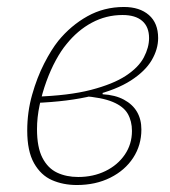

<svg xmlns="http://www.w3.org/2000/svg" viewBox="-20 -518 487 550"><path d="M200 12Q161 12 129 -2Q97 -16 77.5 -50.5Q58 -85 58 -144Q58 -197 72 -246.5Q86 -296 106.5 -336Q127 -376 147 -401Q183 -445 230.5 -471.5Q278 -498 335 -498Q380 -498 406.5 -475Q433 -452 433 -409Q433 -377 414.5 -345.5Q396 -314 355 -287.5Q314 -261 246 -244Q178 -227 79 -223L80 -241Q177 -244 240.5 -260.5Q304 -277 340.5 -301Q377 -325 392 -353.5Q407 -382 407 -409Q407 -441 387.5 -458Q368 -475 331 -475Q284 -475 243 -453Q202 -431 170 -391Q155 -373 140 -345.5Q125 -318 113 -285Q101 -252 93.5 -217Q86 -182 86 -148Q86 -96 101.5 -66Q117 -36 143.5 -23.5Q170 -11 204 -11Q247 -11 282 -28Q317 -45 337.5 -75Q358 -105 358 -143Q358 -171 346 -192Q334 -213 303 -226Q272 -239 216 -243L274 -258V-248Q310 -246 335 -232.5Q360 -219 372.5 -197.5Q385 -176 385 -147Q385 -102 361.5 -66Q338 -30 296 -9Q254 12 200 12Z"/></svg>

Font: Source Serif 4 ExtraLight
Style: Italic
Weight: 250
Italic angle: -12°
Designer: Frank Grießhammer
Foundry: Adobe Systems Incorporated
Version: Version 4.004;hotconv 1.0.116;makeotfexe 2.5.65601